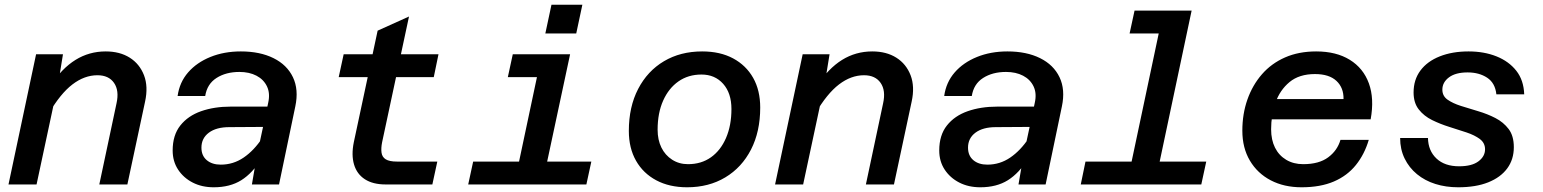

<svg xmlns="http://www.w3.org/2000/svg" viewBox="-20 -782 6540 814"><path d="M401 0 474 -344Q486 -398 463.5 -430.5Q441 -463 393 -463Q338 -463 287 -424Q236 -385 187 -301L194 -419Q242 -492 300 -528Q358 -564 428 -564Q488 -564 530 -537.5Q572 -511 590.5 -463Q609 -415 595 -351L520 0ZM16 0 133 -552H247L228 -435L135 0Z M1048 0 1068 -117 1117 -346Q1126 -386 1112 -415.5Q1098 -445 1067.5 -461Q1037 -477 995 -477Q938 -477 898 -451.5Q858 -426 850 -375H733Q741 -433 777.5 -475Q814 -517 872 -540.5Q930 -564 1001 -564Q1082 -564 1139.5 -535.5Q1197 -507 1222 -454.5Q1247 -402 1232 -331L1163 0ZM886 12Q836 12 797 -8Q758 -28 735 -63Q712 -98 712 -144Q712 -209 744.5 -250Q777 -291 832.5 -310.5Q888 -330 958 -330H1127L1109 -244L952 -243Q897 -243 865.5 -219.5Q834 -196 834 -156Q834 -122 856.5 -103Q879 -84 916 -84Q969 -84 1013 -114Q1057 -144 1092 -197L1089 -110Q1051 -48 1003 -18Q955 12 886 12Z M1615 0Q1561 0 1527 -22Q1493 -44 1481 -84.5Q1469 -125 1480 -179L1581 -652L1714 -712L1600 -179Q1595 -154 1597.5 -135Q1600 -116 1615.5 -106.5Q1631 -97 1663 -97H1834L1813 0ZM1416 -455 1437 -552H1839L1819 -455Z M2160 0 2277 -552H2397L2279 0ZM1965 0 1986 -97H2487L2466 0ZM2133 -455 2154 -552H2337L2316 -455ZM2292 -640 2318 -762H2449L2423 -640Z M2893 12Q2818 12 2762.5 -17.5Q2707 -47 2676.5 -100.5Q2646 -154 2646 -227Q2646 -329 2685.5 -405Q2725 -481 2795 -522.5Q2865 -564 2957 -564Q3033 -564 3088 -534.5Q3143 -505 3173 -452Q3203 -399 3203 -326Q3203 -224 3164 -148Q3125 -72 3055 -30Q2985 12 2893 12ZM2897 -86Q2953 -86 2994 -115Q3035 -144 3058 -197Q3081 -250 3081 -320Q3081 -387 3046 -426.5Q3011 -466 2954 -466Q2898 -466 2856.5 -437Q2815 -408 2791.5 -355.5Q2768 -303 2768 -232Q2768 -189 2784 -156.5Q2800 -124 2829.5 -105Q2859 -86 2897 -86Z M3651 0 3724 -344Q3736 -398 3713.5 -430.5Q3691 -463 3643 -463Q3588 -463 3537 -424Q3486 -385 3437 -301L3444 -419Q3492 -492 3550 -528Q3608 -564 3678 -564Q3738 -564 3780 -537.5Q3822 -511 3840.5 -463Q3859 -415 3845 -351L3770 0ZM3266 0 3383 -552H3497L3478 -435L3385 0Z M4298 0 4318 -117 4367 -346Q4376 -386 4362 -415.5Q4348 -445 4317.5 -461Q4287 -477 4245 -477Q4188 -477 4148 -451.5Q4108 -426 4100 -375H3983Q3991 -433 4027.5 -475Q4064 -517 4122 -540.5Q4180 -564 4251 -564Q4332 -564 4389.5 -535.5Q4447 -507 4472 -454.5Q4497 -402 4482 -331L4413 0ZM4136 12Q4086 12 4047 -8Q4008 -28 3985 -63Q3962 -98 3962 -144Q3962 -209 3994.5 -250Q4027 -291 4082.5 -310.5Q4138 -330 4208 -330H4377L4359 -244L4202 -243Q4147 -243 4115.5 -219.5Q4084 -196 4084 -156Q4084 -122 4106.5 -103Q4129 -84 4166 -84Q4219 -84 4263 -114Q4307 -144 4342 -197L4339 -110Q4301 -48 4253 -18Q4205 12 4136 12Z M4757 0 4913 -737H5032L4876 0ZM4562 0 4582 -97H5094L5073 0ZM4769 -640 4790 -737H4973L4952 -640Z M5498 12Q5424 12 5367.5 -17.5Q5311 -47 5279 -101Q5247 -155 5247 -228Q5247 -299 5268.5 -360Q5290 -421 5330 -467Q5370 -513 5428 -538.5Q5486 -564 5560 -564Q5645 -564 5702.5 -528.5Q5760 -493 5783.5 -428.5Q5807 -364 5791 -276H5344L5363 -362H5676Q5677 -410 5646 -439Q5615 -468 5555 -468Q5488 -468 5447 -434Q5406 -400 5387.5 -346.5Q5369 -293 5369 -234Q5369 -189 5385.5 -156Q5402 -123 5433 -104.5Q5464 -86 5505 -86Q5572 -86 5611 -115Q5650 -144 5663 -189H5783Q5765 -128 5728.5 -82.5Q5692 -37 5635 -12.5Q5578 12 5498 12Z M6162 12Q6110 12 6065.5 -2Q6021 -16 5987.5 -43.5Q5954 -71 5935 -110Q5916 -149 5916 -197H6034Q6035 -143 6070 -110Q6105 -77 6166 -77Q6220 -77 6248 -98Q6276 -119 6276 -149Q6276 -176 6254 -192.5Q6232 -209 6197.5 -220.5Q6163 -232 6124.5 -244Q6086 -256 6051.5 -273Q6017 -290 5995 -318Q5973 -346 5973 -390Q5973 -444 6002 -483Q6031 -522 6084 -543Q6137 -564 6206 -564Q6272 -564 6324.5 -543Q6377 -522 6408.5 -482Q6440 -442 6442 -382H6324Q6319 -430 6285 -452.5Q6251 -475 6202 -475Q6151 -475 6123 -454Q6095 -433 6095 -402Q6095 -375 6117 -359.5Q6139 -344 6173.5 -333Q6208 -322 6247 -310.5Q6286 -299 6320 -281.5Q6354 -264 6376 -235Q6398 -206 6398 -158Q6398 -106 6370 -68Q6342 -30 6289.5 -9Q6237 12 6162 12Z"/></svg>

Font: Azeret Mono Thin Medium
Style: Italic
Weight: 500
Italic angle: -12°
Version: Version 1.002